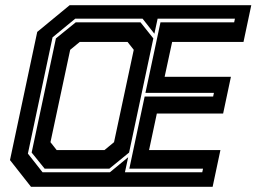

<svg xmlns="http://www.w3.org/2000/svg" viewBox="-20 -720 988 740"><path d="M99.5 0 18.5 -103 123.5 -597 248.5 -700H948.5L918.5 -558.5H643.5L614.5 -424H870L840 -282.5H584.5L554.5 -141.5H829.5L799.5 0ZM144 -56H403.5L474 -114L461.5 -56H759.5L762.5 -70H478.5L537.5 -348H801.5L804.5 -362H540.5L598.5 -634H882.5L885.5 -648H587.5L575 -590L529.5 -648H270L182.5 -576L87.5 -128ZM152 -70 102 -132 195.5 -572 272 -634H521.5L571 -572L477.5 -132L401.5 -70ZM198.5 -141.5H382.5L419.5 -172L495.5 -528L471.5 -558.5H287.5L250.5 -528L174.5 -172Z"/></svg>

Font: Tourney Condensed Regular
Style: Bold Italic
Weight: 700
Width: 3
Italic angle: -12°
Designer: Tyler Finck
Foundry: Etcetera Type Co
Version: Version 1.010; ttfautohint (v1.8.3)